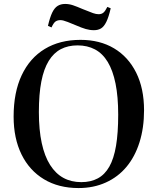

<svg xmlns="http://www.w3.org/2000/svg" viewBox="-20 -939 799 973"><path d="M378 14Q277 14 203 -30.5Q129 -75 89 -156.5Q49 -238 49 -348Q49 -471 90 -558Q131 -645 207 -691Q283 -737 388 -737Q486 -737 558 -694Q630 -651 670 -571Q710 -491 710 -380Q710 -291 687 -218Q664 -145 621 -93.5Q578 -42 516 -14Q454 14 378 14ZM392 -16Q440 -16 475.5 -35Q511 -54 534 -94.5Q557 -135 568 -200Q579 -265 579 -358Q579 -449 565.5 -515.5Q552 -582 526 -625Q500 -668 461.5 -688.5Q423 -709 373 -709Q325 -709 288.5 -690Q252 -671 227 -630.5Q202 -590 189.5 -526Q177 -462 177 -371Q177 -281 191.5 -214Q206 -147 234 -103Q262 -59 301.5 -37.5Q341 -16 392 -16ZM456 -786Q435 -786 414.5 -792Q394 -798 364 -811Q338 -822 323.5 -827.5Q309 -833 301 -835Q293 -837 286 -837Q272 -837 262 -830.5Q252 -824 241 -800L223 -808Q233 -851 244.5 -875Q256 -899 272 -909Q288 -919 310 -919Q330 -919 349.5 -912.5Q369 -906 399 -893Q436 -878 451.5 -872.5Q467 -867 480 -867Q494 -867 503.5 -874.5Q513 -882 524 -904L541 -897Q531 -853 519 -828.5Q507 -804 492 -795Q477 -786 456 -786Z"/></svg>

Font: Literata 60pt Medium
Style: Regular
Weight: 500
Designer: Latin by Veronika Burian and Jose Scaglione. Greek by Irene Vlachou. Cyrillic by Vera Evstafieva.
Foundry: TypeTogether
Version: Version 3.103;gftools[0.9.29]